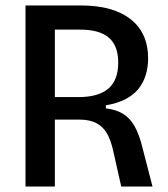

<svg xmlns="http://www.w3.org/2000/svg" viewBox="-20 -680 614 700"><path d="M73 0V-660H278Q317 -660 353 -653.5Q389 -647 419.5 -632.5Q450 -618 472.5 -595.5Q495 -573 507.5 -541Q520 -509 520 -466Q520 -434 511 -405.5Q502 -377 484 -355Q466 -333 436.5 -318Q407 -303 366 -296V-285Q406 -280 431 -263.5Q456 -247 472 -217.5Q488 -188 499 -143L536 0H422L392 -133Q384 -169 370 -193.5Q356 -218 331.5 -231Q307 -244 269 -244H180V0ZM180 -326H266Q338 -326 374.5 -356.5Q411 -387 411 -452Q411 -513 377 -542.5Q343 -572 272 -572H180Z"/></svg>

Font: Bricolage Grotesque SemiCondensed Medium
Style: Regular
Weight: 500
Width: 4
Designer: Mathieu Triay
Foundry: Atelier Triay
Version: Version 1.001;gftools[0.9.33.dev8+g029e19f]